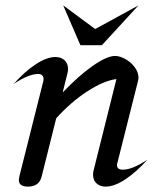

<svg xmlns="http://www.w3.org/2000/svg" viewBox="-20 -688 593 714"><path d="M50 -19Q50 -22 52 -32L141 -386Q142 -389 142 -394Q142 -403 136.5 -408Q131 -413 122 -413Q87 -413 31 -376Q72 -422 113 -449Q154 -476 186 -476Q207 -476 220 -464Q233 -452 233 -431Q233 -423 230 -412L213 -344Q273 -407 325.5 -443.5Q378 -480 408 -480Q425 -480 446 -468.5Q467 -457 481 -438Q495 -419 495 -399Q495 -394 493 -386L417 -84Q415 -80 415 -74Q415 -57 437 -57Q472 -57 528 -94Q487 -48 446 -21Q405 6 373 6Q352 6 339 -6Q326 -18 326 -39Q326 -48 329 -58L413 -394Q366 -388 305 -348.5Q244 -309 189 -248L135 -32Q126 6 84 6Q50 6 50 -19ZM359 -520H279L215 -668L334 -580L495 -668Z"/></svg>

Font: Srisakdi
Style: Bold
Weight: 700
Designer: Cadson Demak Co.,Ltd.
Foundry: Cadson Demak Co.,Ltd.
Version: Version 1.000